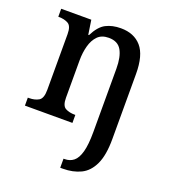

<svg xmlns="http://www.w3.org/2000/svg" viewBox="-142 -651 882 995"><g transform="rotate(20 299.0 -153.5)"><path d="M305 240V190H311Q340 190 360.5 173.5Q381 157 392 117Q403 77 403 7V-342Q403 -407 382.5 -443Q362 -479 312 -479Q273 -479 251 -456.5Q229 -434 219 -397Q209 -360 209 -318V-111Q209 -67 230 -55.5Q251 -44 282 -44H285V0H23V-44H30Q61 -44 82.5 -56.5Q104 -69 104 -116V-424Q104 -468 83 -480Q62 -492 31 -492H28V-536H194L206 -457H210Q237 -511 272 -529Q307 -547 354 -547Q427 -547 467.5 -500.5Q508 -454 508 -351V8Q508 97 484 148Q460 199 417.5 219.5Q375 240 320 240Z"/></g></svg>

Font: Noto Serif Bengali SemiCondensed Medium
Style: Regular
Weight: 500
Width: 4
Designer: Juan Bruce, Universal Thirst, Indian Type Foundry and the Monotype Design Team.
Foundry: Monotype Imaging Inc.
Version: Version 2.003; ttfautohint (v1.8.4.7-5d5b)